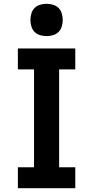

<svg xmlns="http://www.w3.org/2000/svg" viewBox="-20 -990 490 1010"><path d="M74 0V-110H159V-625H74V-735H376V-625H291V-110H376V0ZM225 -800Q208 -800 191 -805Q174 -810 162 -822Q150 -834 145 -851Q140 -868 140 -885Q140 -902 145 -919Q150 -936 162 -948Q174 -960 191 -965Q208 -970 225 -970Q242 -970 259 -965Q276 -960 288 -948Q300 -936 305 -919Q310 -902 310 -885Q310 -868 305 -851Q300 -834 288 -822Q276 -810 259 -805Q242 -800 225 -800Z"/></svg>

Font: Iosevka Etoile Extrabold
Style: Regular
Weight: 800
Designer: Belleve Invis
Foundry: Belleve Invis
Version: Version 22.1.2; ttfautohint (v1.8.4)